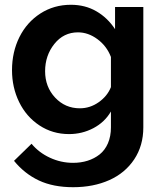

<svg xmlns="http://www.w3.org/2000/svg" viewBox="-20 -553 674 796"><path d="M29.8 -262.2Q29.8 -337.4 60.5 -399.2Q91.3 -460.9 147.5 -497.1Q203.6 -533.2 273.9 -533.2Q333 -533.2 379.4 -506.3Q425.8 -479.5 457 -432.1V-523.9H574.2V-24.9Q574.2 50.8 536.4 107.7Q498.5 164.6 432.9 193.8Q367.2 223.1 283.2 223.1Q200.7 223.1 141.4 195.3Q82 167.5 38.1 113.8L110.8 43Q141.1 79.6 186.8 100.8Q232.4 122.1 283.2 122.1Q315.4 122.1 343.3 113.3Q371.1 104.5 393.1 87.2Q415 69.8 427.5 41Q439.9 12.2 439.9 -24.9V-90.8Q414.1 -46.4 367.2 -21.7Q320.3 2.9 266.1 2.9Q197.8 2.9 143.3 -33.2Q88.9 -69.3 59.3 -129.9Q29.8 -190.4 29.8 -262.2ZM439.9 -191.9V-316.9Q422.4 -362.3 384 -390.6Q345.7 -418.9 303.2 -418.9Q243.7 -418.9 205.3 -370.8Q167 -322.8 167 -257.8Q167 -192.9 208.5 -148.4Q250 -104 311 -104Q353.5 -104 389.4 -129.4Q425.3 -154.8 439.9 -191.9Z"/></svg>

Font: Rawline
Style: Bold
Weight: 700
Designer: Matt McInerney, Pablo Impallari, Rodrigo Fuenzalida
Foundry: Matt McInerney, Pablo Impallari, Rodrigo Fuenzalida
Version: Version 4.020;PS 004.020;hotconv 1.0.88;makeotf.lib2.5.64775